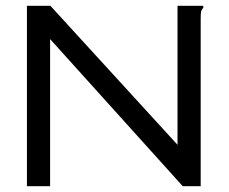

<svg xmlns="http://www.w3.org/2000/svg" viewBox="-20 -643 790 663"><path d="M73 -623H154L593 -143V-623H682V-616Q676 -610 674.5 -603Q673 -596 673 -579V0H611L153 -508V0H73Z"/></svg>

Font: Inconsolata ExtraExpanded
Style: Regular
Weight: 400
Width: 8
Monospace: yes
Designer: Raph Levien, Cyreal, Brenton Simpson
Foundry: Raph Levien, Cyreal, Google
Version: Version 3.000; ttfautohint (v1.8.2.53-6de2)